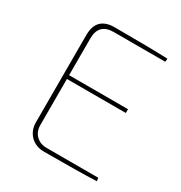

<svg xmlns="http://www.w3.org/2000/svg" viewBox="-163 -808 874 926"><g transform="rotate(30 274.0 -345.0)"><path d="M217 -668Q134 -668 134 -585V-380H462V-359H134V-103Q134 -67 156 -45Q179 -22 215 -22H503L506 -4Q408 0 213 0Q168 0 138 -29Q109 -59 109 -103V-589Q109 -690 209 -690Q406 -690 505 -686L503 -668Z"/></g></svg>

Font: Taylor Sans Thin
Style: Regular
Weight: 100
Italic angle: -8°
Designer: Natanael Gama
Version: Version 1.001 September 8, 2015